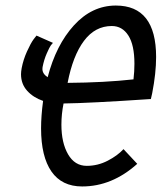

<svg xmlns="http://www.w3.org/2000/svg" viewBox="-20 -671 586 696"><path d="M398.9 -650.9H399.9Q545.9 -650.9 545.9 -464.4Q545.9 -406.2 531.7 -333Q528.3 -315.9 526.9 -312Q301.3 -296.9 210.4 -295.9Q202.6 -257.3 202.6 -219.2Q202.6 -153.3 226.8 -111.6Q251 -69.8 294.4 -69.8Q334.5 -69.8 370.4 -88.4Q406.2 -106.9 427.7 -130.4L477.5 -77.1Q386.2 4.9 277.8 4.9Q204.1 4.9 166.5 -49.3Q128.9 -103.5 128.9 -205.6Q128.9 -251 136.2 -305.2Q100.6 -317.4 78.4 -342Q56.2 -366.7 56.2 -401.9Q56.2 -411.1 58.6 -424.3Q64.5 -455.1 77.9 -484.6Q91.3 -514.2 101.6 -528.3L112.3 -542L171.9 -515.6Q168.9 -512.7 164.3 -506.6Q159.7 -500.5 149.7 -477.8Q139.6 -455.1 134.3 -427.7Q133.8 -425.3 133.8 -420.9Q133.8 -403.3 152.8 -391.1Q183.1 -507.8 248 -579.1Q313 -650.4 398.9 -650.9ZM225.1 -370.6Q358.4 -371.6 463.9 -383.3Q467.3 -412.1 467.3 -439.9Q467.3 -507.8 445.3 -542.2Q423.3 -576.7 385.3 -576.7Q324.7 -576.7 284.4 -522.9Q244.1 -469.2 225.1 -370.6Z"/></svg>

Font: Fantasque Sans Mono
Style: Italic
Weight: 400
Italic angle: -11°
Monospace: yes
Designer: Jany Belluz
Version: Version 1.8.0 ; ttfautohint (v1.8.2)